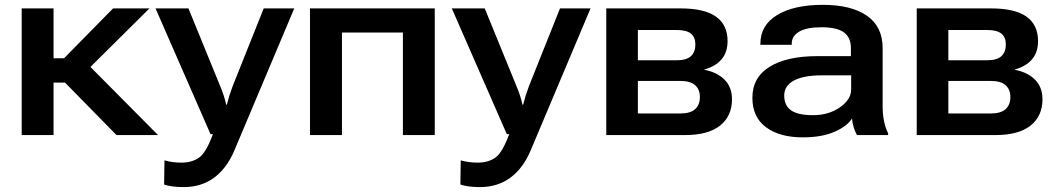

<svg xmlns="http://www.w3.org/2000/svg" viewBox="-20 -553 4332 786"><path d="M457 0H627L321.8 -307.6L222.2 -239.3ZM134.3 -314.5V-214.8H285.6L591.8 -518.6H442.9L242.2 -314.5ZM199.2 -518.6H68.8V0H199.2Z M651.9 202.6Q668.5 208 688 210.4Q707.5 212.9 731.4 212.9Q804.2 212.9 856.2 174.6Q908.2 136.2 939 64L1184.6 -518.6H1059.6L932.6 -200.7Q925.3 -181.6 919.4 -162.8Q913.6 -144 908.7 -124.5H905.8Q901.9 -144 895.5 -163.1Q889.2 -182.1 881.3 -200.7L751.5 -518.6H616.7L841.8 -3.9H851.6Q823.7 72.3 794.7 92.5Q765.6 112.8 722.2 112.8Q705.6 112.8 686.8 110.4Q668 107.9 653.3 103.5Z M1249 -518.6V0H1379.9V-419.9H1629.4V0H1759.8V-518.6Z M1864.7 202.6Q1881.3 208 1900.9 210.4Q1920.4 212.9 1944.3 212.9Q2017.1 212.9 2069.1 174.6Q2121.1 136.2 2151.9 64L2397.5 -518.6H2272.5L2145.5 -200.7Q2138.2 -181.6 2132.3 -162.8Q2126.5 -144 2121.6 -124.5H2118.7Q2114.7 -144 2108.4 -163.1Q2102.1 -182.1 2094.2 -200.7L1964.4 -518.6H1829.6L2054.7 -3.9H2064.5Q2036.6 72.3 2007.6 92.5Q1978.5 112.8 1935.1 112.8Q1918.5 112.8 1899.7 110.4Q1880.9 107.9 1866.2 103.5Z M2461.9 0H2783.7Q2878.9 0 2927.7 -38.8Q2976.6 -77.6 2976.6 -146.5Q2976.6 -196.8 2945.6 -227.3Q2914.6 -257.8 2863.8 -267.1V-268.6Q2909.2 -281.2 2933.8 -310.1Q2958.5 -338.9 2958.5 -384.8Q2958.5 -451.2 2911.1 -484.9Q2863.8 -518.6 2765.6 -518.6H2461.9ZM2591.3 -306.2V-430.2H2749.5Q2790.5 -430.2 2808.6 -415.3Q2826.7 -400.4 2826.7 -370.6Q2826.7 -340.3 2808.6 -323.2Q2790.5 -306.2 2749.5 -306.2ZM2591.3 -88.4V-221.7H2764.2Q2806.6 -221.7 2825.9 -204.1Q2845.2 -186.5 2845.2 -155.8Q2845.2 -124 2825.7 -106.2Q2806.2 -88.4 2764.2 -88.4Z M3060.1 -152.8Q3060.1 -73.2 3116 -32Q3171.9 9.3 3266.1 9.3Q3344.7 9.3 3396.7 -13.7Q3448.7 -36.6 3467.8 -67.9Q3469.2 -49.3 3475.3 -30.5Q3481.4 -11.7 3488.3 0H3615.7V-7.8Q3605 -28.3 3599.1 -56.4Q3593.3 -84.5 3593.3 -116.2V-356.4Q3593.3 -443.8 3529.1 -488.5Q3464.8 -533.2 3348.6 -533.2Q3230 -533.2 3161.4 -491.5Q3092.8 -449.7 3092.8 -374V-369.6H3221.2V-374.5Q3221.2 -405.3 3251.5 -423.3Q3281.7 -441.4 3343.3 -441.4Q3406.2 -441.4 3434.8 -420.4Q3463.4 -399.4 3463.4 -356.9V-323.2H3326.2Q3200.7 -323.2 3130.4 -279.5Q3060.1 -235.8 3060.1 -152.8ZM3190.4 -162.1Q3190.4 -201.7 3229.7 -223.1Q3269 -244.6 3344.2 -244.6H3464.4V-186.5Q3464.4 -145.5 3418.2 -113.5Q3372.1 -81.5 3308.6 -81.5Q3246.6 -81.5 3218.5 -101.3Q3190.4 -121.1 3190.4 -162.1Z M3732.9 0H4054.7Q4149.9 0 4198.7 -38.8Q4247.6 -77.6 4247.6 -146.5Q4247.6 -196.8 4216.6 -227.3Q4185.5 -257.8 4134.8 -267.1V-268.6Q4180.2 -281.2 4204.8 -310.1Q4229.5 -338.9 4229.5 -384.8Q4229.5 -451.2 4182.1 -484.9Q4134.8 -518.6 4036.6 -518.6H3732.9ZM3862.3 -306.2V-430.2H4020.5Q4061.5 -430.2 4079.6 -415.3Q4097.7 -400.4 4097.7 -370.6Q4097.7 -340.3 4079.6 -323.2Q4061.5 -306.2 4020.5 -306.2ZM3862.3 -88.4V-221.7H4035.2Q4077.6 -221.7 4096.9 -204.1Q4116.2 -186.5 4116.2 -155.8Q4116.2 -124 4096.7 -106.2Q4077.1 -88.4 4035.2 -88.4Z"/></svg>

Font: Roboto Flex
Style: wght 600 wdth 140 opsz 13.0 GRAD 0.00 slnt 0.00 XTRA 468 XOPQ 96 YOPQ 79 YTLC 514 YTUC 712 YTAS 750 YTDE -203.00 YTFI 738
Weight: 600
Width: 8
Designer: Berlow after Robertson
Foundry: Google
Version: Version 3.100